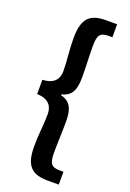

<svg xmlns="http://www.w3.org/2000/svg" viewBox="-181 -864 740 1097"><g transform="rotate(20 189.0 -315.5)"><path d="M264 172H330V94H307C255 94 242 73 242 8C242 -56 246 -112 246 -182C246 -265 222 -299 167 -313V-317C222 -331 246 -365 246 -448C246 -519 242 -575 242 -638C242 -704 255 -724 307 -724H330V-803H264C167 -803 123 -766 123 -644C123 -564 133 -517 133 -444C133 -403 111 -361 37 -359V-272C111 -270 133 -229 133 -186C133 -113 123 -67 123 14C123 135 167 172 264 172Z"/></g></svg>

Font: Noto Sans CJK SC
Style: Bold
Weight: 700
Designer: Ryoko NISHIZUKA 西塚涼子 (kana, bopomofo & ideographs); Paul D. Hunt (Latin, Greek & Cyrillic); Sandoll Communications 산돌커뮤니
Foundry: Adobe
Version: Version 2.004;hotconv 1.0.118;makeotfexe 2.5.65603